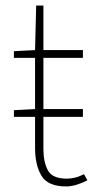

<svg xmlns="http://www.w3.org/2000/svg" viewBox="-20 -658 342 690"><path d="M30 -238V-262L106 -266H278V-238ZM218 12Q152 12 129 -26.5Q106 -65 106 -126V-450H30V-474L106 -478L110 -638H136V-478H278V-450H136V-122Q136 -76 152 -46Q168 -16 220 -16Q234 -16 249 -19.5Q264 -23 282 -32L294 -10Q275 0 255 6Q235 12 218 12Z"/></svg>

Font: Source Sans Variable
Style: Regular
Weight: 200
Designer: Paul D. Hunt
Foundry: Adobe Systems Incorporated
Version: Version 3.006;hotconv 1.0.111;makeotfexe 2.5.65597